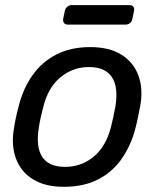

<svg xmlns="http://www.w3.org/2000/svg" viewBox="-20 -712 612 742"><path d="M226.8 10Q154.4 10 107.4 -19.1Q60.4 -48.1 41.5 -99.8Q22.5 -151.4 34.1 -217.1Q36.3 -233.6 42.1 -260.1Q47.9 -286.6 52.5 -302.9Q69.4 -369.6 105.3 -420.7Q141.1 -471.9 196.9 -500.9Q252.7 -530 328.3 -530Q402.2 -530 448.9 -500.9Q495.6 -471.9 514.7 -420.7Q533.8 -369.6 522 -302.9Q518.8 -286.6 513.4 -260.1Q508 -233.6 503.6 -217.1Q486.9 -151.4 451.3 -99.8Q415.8 -48.1 360.1 -19.1Q304.3 10 226.8 10ZM231.3 -67.1Q294.4 -67.1 342.3 -106.8Q390.2 -146.4 409.1 -222.1Q413.1 -237.1 417.9 -260Q422.7 -282.9 425.5 -297.9Q438.6 -374 412.8 -413.4Q386.9 -452.9 323.8 -452.9Q261.7 -452.9 213.7 -413.4Q165.7 -374 147 -297.9Q143 -282.9 137.8 -260Q132.6 -237.1 130.6 -222.1Q117.5 -146.4 142.5 -106.8Q167.6 -67.1 231.3 -67.1ZM242.1 -616.9Q232.1 -616.9 227.5 -623Q222.9 -629.1 224.1 -639.1L230.6 -670Q232.6 -680 240.2 -686.1Q247.8 -692.2 257.8 -692.2H480.8Q490.8 -692.2 495.4 -686.1Q500 -680 498 -670L491.4 -639.1Q490.2 -629.1 482.7 -623Q475.1 -616.9 465.1 -616.9Z"/></svg>

Font: Rubik Light
Style: Italic
Weight: 300
Italic angle: -12°
Designer: Hubert and Fischer
Foundry: Hubert and Fischer
Version: Version 2.300;gftools[0.9.30]